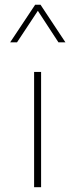

<svg xmlns="http://www.w3.org/2000/svg" viewBox="-20 -785 314 805"><path d="M254.4 -607.4 149.9 -765.1H127.4L22.5 -607.4H51.3L138.7 -739.7L225.1 -607.4ZM123 -483.4V0H152.3V-483.4Z"/></svg>

Font: Estedad-FD VF
Style: Regular
Weight: 100
Designer: Amin Abedi
Version: Version 7.3